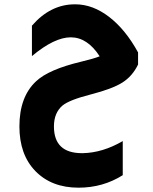

<svg xmlns="http://www.w3.org/2000/svg" viewBox="-20 -495 710 890"><path d="M549 317Q457 375 344 375Q219 375 144 298Q70 222 70 91Q70 -46 147 -118Q205 -173 356 -209Q418 -224 442 -234Q385 -322 308 -322Q232 -322 128 -235V-376Q214 -475 327 -475H329Q410 -475 486 -416.5Q562 -358 620 -252V-196Q594 -142 547.5 -112.5Q501 -83 400 -57Q302 -32 270 -6Q230 28 230 91Q230 215 360 215H364Q456 213 549 159Z"/></svg>

Font: Tajawal Black
Style: Regular
Weight: 900
Designer: Boutros Fonts
Foundry: Created by Boutros International 2017
Version: Version 1.700